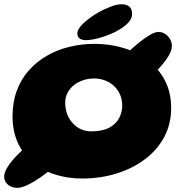

<svg xmlns="http://www.w3.org/2000/svg" viewBox="-33 -808 874 926"><path d="M49.5 98Q33 98 18.8 91.2Q4.5 84.5 -4.2 72.2Q-13 60 -13 44Q-13 22.5 5 -5Q23 -32.5 52 -62Q81 -91.5 113.8 -119.2Q146.5 -147 176.8 -169.2Q207 -191.5 226.5 -204.5L320 -91.5Q305 -74.5 280 -50.2Q255 -26 224.2 -0.2Q193.5 25.5 161.5 47.8Q129.5 70 100.2 84Q71 98 49.5 98ZM601 -374.5 501 -471Q512 -483.5 533.5 -505.8Q555 -528 581.8 -553.5Q608.5 -579 636.8 -602Q665 -625 689.8 -639.5Q714.5 -654 731.5 -654Q748 -654 762.8 -644.8Q777.5 -635.5 786.8 -620Q796 -604.5 796 -586.5Q796 -562 775 -530.2Q754 -498.5 722.8 -467Q691.5 -435.5 658.5 -410.5Q625.5 -385.5 601 -374.5ZM364 53Q292 53 230.5 33Q169 13 123.5 -25.8Q78 -64.5 52.8 -120Q27.5 -175.5 27.5 -246.5Q27.5 -315.5 48.2 -371.2Q69 -427 106.5 -469Q144 -511 193.8 -539.5Q243.5 -568 302 -582.2Q360.5 -596.5 423 -596.5Q499.5 -596.5 566.2 -575.5Q633 -554.5 684 -514.2Q735 -474 763.8 -417Q792.5 -360 792.5 -288Q792.5 -208.5 758 -145.2Q723.5 -82 663.2 -37.8Q603 6.5 526 29.8Q449 53 364 53ZM406.5 -174.5Q461 -174.5 493.8 -192.2Q526.5 -210 541.5 -238.5Q556.5 -267 556.5 -298Q556.5 -327.5 546 -351.8Q535.5 -376 517 -393.2Q498.5 -410.5 473.8 -420Q449 -429.5 420.5 -429.5Q393.5 -429.5 368.5 -421.2Q343.5 -413 324 -397.8Q304.5 -382.5 293 -360.8Q281.5 -339 281.5 -312.5Q281.5 -283.5 290.8 -258.5Q300 -233.5 316.8 -214.8Q333.5 -196 356.5 -185.2Q379.5 -174.5 406.5 -174.5ZM380 -614.5Q363 -614.5 351.5 -622Q340 -629.5 340 -647Q340 -668.5 369.5 -695.8Q399 -723 440 -747.5Q470 -764.5 500.8 -776Q531.5 -787.5 553.5 -787.5Q577.5 -787.5 590.8 -776.2Q604 -765 604 -740.5Q604 -715 580.2 -693Q556.5 -671 519.5 -652.5Q484.5 -636 446.8 -625.2Q409 -614.5 380 -614.5Z"/></svg>

Font: Gluten
Style: Bold
Weight: 700
Designer: Tyler Finck
Foundry: Etcetera Type Company
Version: Version 1.204